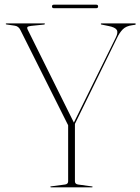

<svg xmlns="http://www.w3.org/2000/svg" viewBox="-20 -800 600 820"><path d="M376 -2.5Q376 0 372.5 0H198Q195 0 195 -2Q195 -4 197.5 -4L258 -12Q271 -14 271 -25.5V-265L67.5 -671Q59.5 -688.5 42 -690.5L8 -695.5Q4.5 -696 4.5 -698Q4.5 -700 8.5 -700H167.5Q172 -700 172 -698.5Q172 -695.5 167 -695L113.5 -689.5Q101 -688 97.8 -685Q94.5 -682 98 -674L295.5 -276.5L474.5 -639.5Q485.5 -661.5 478.5 -672.5Q471.5 -683.5 443.5 -689L414 -695Q410.5 -695.5 410.5 -697.5Q410.5 -700 413.5 -700H556Q560 -700 560 -697.5Q560 -695 556 -694L545.5 -692.5Q518.5 -689 504.5 -674.8Q490.5 -660.5 480.5 -639.5L300 -271V-26Q300 -14 313 -12L371.5 -4Q376 -3 376 -2.5ZM202 -772.5Q202 -780 210 -780H391Q399 -780 399 -772.5Q399 -765 391 -765H210Q202 -765 202 -772.5Z"/></svg>

Font: Fraunces 144pt S000 Thin
Style: Regular
Weight: 100
Version: Version 1.000; ttfautohint (v1.8.3)